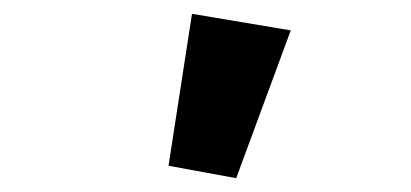

<svg xmlns="http://www.w3.org/2000/svg" viewBox="-20 -813 595 278"><path d="M224 -573 258 -793 401 -769 322 -555Z"/></svg>

Font: TT Toshiba Sans
Style: Bold
Weight: 700
Designer: Paul D. Hunt
Foundry: Toshiba Corporation
Version: Version 2.020;PS 2.000;hotconv 1.0.86;makeotf.lib2.5.63406